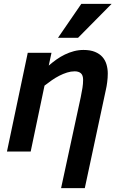

<svg xmlns="http://www.w3.org/2000/svg" viewBox="-20 -786 622 996"><path d="M296.9 189.9 398.9 -282.2Q404.3 -308.6 407.7 -329.8Q411.1 -351.1 411.1 -372.1Q411.1 -395.5 399.7 -405.8Q388.2 -416 367.2 -416Q348.1 -416 327.9 -409.7Q307.6 -403.3 287.6 -393.1Q267.6 -382.8 248.3 -369.4Q229 -356 210.9 -341.8L139.2 0H16.1L124 -512.2H247.1L232.9 -445.8Q252 -462.4 272.9 -477.3Q293.9 -492.2 316.7 -503.2Q339.4 -514.2 363.5 -520.5Q387.7 -526.9 413.1 -526.9Q448.7 -526.9 472.9 -516.8Q497.1 -506.8 511.7 -490Q526.4 -473.1 532.7 -450.9Q539.1 -428.7 539.1 -404.8Q539.1 -382.3 536.1 -359.9Q533.2 -337.4 529.8 -323.2L419.9 189.9ZM384.8 -589.8H280.8L401.9 -766.1H559.1Z"/></svg>

Font: Lorenzo Sans
Style: Bold Italic
Weight: 700
Italic angle: -12°
Foundry: Intel Corporation
Version: Version 1.00; ttfautohint (v1.5)